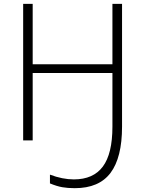

<svg xmlns="http://www.w3.org/2000/svg" viewBox="-20 -734 759 1004"><path d="M101.1 0V-713.9H150.9V-397.9H567.9V-713.9H618.2V-71.8Q618.2 89.8 558.1 169.9Q498 250 371.1 250Q334 250 305.2 244.9Q276.4 239.7 241.2 225.1V179.2Q306.6 204.1 366.2 204.1Q467.8 204.1 517.8 137Q567.9 69.8 567.9 -71.8V-352.1H150.9V0Z"/></svg>

Font: Open Sans Light
Style: Regular
Weight: 300
Foundry: Ascender Corporation
Version: Version 1.10